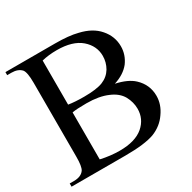

<svg xmlns="http://www.w3.org/2000/svg" viewBox="-148 -812 963 961"><g transform="rotate(-30 333.5 -331.0)"><path d="M445.3 -337.9Q513.7 -323.2 547.9 -291Q595.7 -246.1 595.7 -181.6Q595.7 -131.8 563.5 -86.9Q533.2 -42 479.5 -20.5Q423.8 0 312.5 0Q209 0 0 0Q0 -4.9 0 -18.6Q5.9 -18.6 24.4 -18.6Q66.4 -18.6 84 -43.9Q95.7 -62.5 95.7 -117.2Q95.7 -259.8 95.7 -544.9Q95.7 -605.5 82 -623Q62.5 -644.5 24.4 -644.5Q16.6 -644.5 0 -644.5Q0 -647.5 0 -656.2Q0 -658.2 0 -662.1Q71.3 -662.1 286.1 -662.1Q366.2 -662.1 415 -649.4Q488.3 -632.8 526.4 -587.9Q565.4 -543 565.4 -485.4Q565.4 -436.5 535.2 -395.5Q503.9 -356.4 445.3 -337.9ZM190.4 -364.3Q226.6 -358.4 280.3 -358.4Q352.5 -358.4 388.7 -373Q424.8 -387.7 444.3 -419.9Q462.9 -452.1 462.9 -489.3Q462.9 -546.9 416 -587.9Q368.2 -628.9 277.3 -628.9Q229.5 -628.9 190.4 -619.1Q190.4 -534.2 190.4 -364.3ZM190.4 -47.9Q246.1 -35.2 299.8 -35.2Q389.6 -35.2 436.5 -75.2Q481.4 -114.3 481.4 -172.9Q481.4 -210.9 461.9 -247.1Q441.4 -283.2 394.5 -302.7Q345.7 -324.2 272.5 -324.2Q214.8 -324.2 190.4 -319.3Q190.4 -228.5 190.4 -47.9Z"/></g></svg>

Font: Griech2
Style: Regular
Weight: 400
Version: 001.007